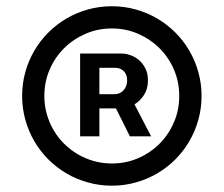

<svg xmlns="http://www.w3.org/2000/svg" viewBox="-20 -757 708 608"><path d="M50.1 -453.1Q50.1 -492.5 60.2 -528.8Q70.3 -565 88.8 -596.6Q107.2 -628.2 133.2 -654.1Q159.1 -680 190.7 -698.5Q222.3 -717 258.7 -727.1Q295.1 -737.2 334.2 -737.2Q373.6 -737.2 409.8 -727.1Q446 -717 477.6 -698.5Q509.2 -680 535.2 -654.1Q561.1 -628.2 579.5 -596.6Q598 -565 608.1 -528.6Q618.3 -492.2 618.3 -453.1Q618.3 -414.1 608.1 -377.7Q598 -341.3 579.5 -309.7Q561.1 -278.1 535.2 -252.1Q509.2 -226.2 477.6 -207.7Q446 -189.3 409.8 -179.2Q373.6 -169 334.2 -169Q295.1 -169 258.7 -179.2Q222.3 -189.3 190.7 -207.7Q159.1 -226.2 133.2 -252.1Q107.2 -278.1 88.8 -309.7Q70.3 -341.3 60.2 -377.7Q50.1 -414.1 50.1 -453.1ZM334.2 -239.3Q378.6 -239.3 417.3 -256Q456 -272.7 485.1 -301.8Q514.2 -331 530.9 -369.9Q547.6 -408.7 547.6 -453.1Q547.6 -497.5 530.9 -536.4Q514.2 -575.3 485.1 -604.2Q456 -633.2 417.3 -650Q378.6 -666.9 334.2 -666.9Q289.8 -666.9 250.9 -650Q212 -633.2 182.9 -604.2Q153.8 -575.3 137.1 -536.4Q120.4 -497.5 120.4 -453.1Q120.4 -423.7 128 -396.3Q135.7 -369 149.5 -345.2Q163.4 -321.4 182.9 -302Q202.4 -282.7 226.2 -268.6Q250 -254.6 277.3 -247Q304.7 -239.3 334.2 -239.3ZM233.7 -325.3V-587.4H364.7Q378.9 -587.4 393.8 -582Q408.7 -576.7 420.8 -566.1Q432.9 -555.4 440.7 -539.6Q448.5 -523.8 448.5 -502.5Q448.5 -475.9 436.3 -456.7Q424 -437.5 405.9 -426.5L458.5 -325.3H391.3L347.3 -413.7H294.7V-325.3ZM294.7 -542.3V-458.8H344.5Q350.9 -458.8 357.6 -461.5Q364.3 -464.1 369.9 -469.6Q375.4 -475.1 378.9 -483.3Q382.5 -491.5 382.5 -502.5Q382.5 -513.8 378.9 -521.5Q375.4 -529.1 369.9 -533.7Q364.3 -538.4 357.8 -540.3Q351.2 -542.3 345.5 -542.3Z"/></svg>

Font: Cannonade Med
Style: Regular
Weight: 500
Designer: Rasmus Andersson
Foundry: rsms
Version: Version 3.012;git-f93a4a705